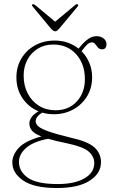

<svg xmlns="http://www.w3.org/2000/svg" viewBox="-20 -669 554 942"><path d="M325 6Q410.5 24.5 443 54Q475.5 83.5 475.5 126.5Q475.5 182.5 419.2 218Q363 253.5 260 253.5Q147.5 253.5 94 216.8Q40.5 180 40.5 128.5Q40.5 89.5 73.2 55.2Q106 21 183 0.5Q148 -13.5 136 -29Q124 -44.5 124 -64.5Q124 -77 133.8 -92.5Q143.5 -108 169 -123Q120.5 -143 90.5 -187Q60.5 -231 60.5 -288.5Q60.5 -341.5 85 -382.2Q109.5 -423 152 -446.5Q194.5 -470 248 -470Q315.5 -470 365.5 -430.5L374 -440.5Q393 -464 412.8 -477.8Q432.5 -491.5 454 -491.5Q474.5 -491.5 488.5 -480.2Q502.5 -469 502.5 -453Q502.5 -427 480.5 -427Q468 -427 460.8 -435.5Q453.5 -444 447.2 -452.5Q441 -461 431.5 -461Q417.5 -461 406.2 -449.2Q395 -437.5 380 -418Q404 -394 418 -361.2Q432 -328.5 432 -290Q432 -237 406.8 -196Q381.5 -155 339 -131.8Q296.5 -108.5 244 -108.5Q214.5 -108.5 187 -116.5Q155 -96.5 155 -74.5Q155 -60.5 168.5 -48.8Q182 -37 218.8 -24Q255.5 -11 325 6ZM241 -450.5Q198.5 -450.5 165.8 -430.5Q133 -410.5 114.5 -376.2Q96 -342 96 -298Q96 -249 116 -210.5Q136 -172 171.2 -150Q206.5 -128 252 -128Q317 -128 356.8 -171.2Q396.5 -214.5 396.5 -280.5Q396.5 -355 353.8 -402.8Q311 -450.5 241 -450.5ZM73 125.5Q73 172.5 117 203.2Q161 234 263.5 234Q346.5 234 394.5 206Q442.5 178 442.5 131Q442.5 99 415.5 75Q388.5 51 310.5 34.5Q253 23 216.5 12Q145 25 109 56Q73 87 73 125.5ZM269.5 -527.5Q264.5 -522 260.5 -518.8Q256.5 -515.5 251 -515.5Q242 -515.5 231 -527.5L140.5 -636.5Q134 -644 139.5 -647.5Q144 -650.5 151.5 -645L250.5 -562.5L349.5 -645Q357 -651 361.5 -647.5Q366.5 -643.5 360.5 -636.5Z"/></svg>

Font: Fraunces 9pt S000 Thin
Style: Regular
Weight: 100
Version: Version 1.000; ttfautohint (v1.8.3)